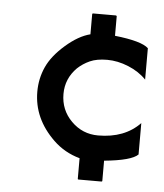

<svg xmlns="http://www.w3.org/2000/svg" viewBox="-43 -635 500 585"><g transform="rotate(5 207.0 -342.0)"><path d="M266 -227Q347 -227 394 -276V-180Q374 -160 291 -152V-90Q291 -88 288 -88H218Q216 -88 216 -90V-153Q169 -166 135 -199Q70 -262 70 -344Q70 -384 86 -419.5Q102 -455 141 -489Q180 -523 216 -532V-593Q216 -596 219 -596H289L291 -594V-534Q373 -525 394 -505V-409Q372 -432 339 -445.5Q306 -459 274 -459Q242 -459 221 -449.5Q200 -440 184 -425Q150 -391 150 -344Q150 -295 184 -261Q218 -227 266 -227Z"/></g></svg>

Font: Railway
Style: Regular
Weight: 400
Version: 1.000